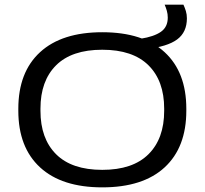

<svg xmlns="http://www.w3.org/2000/svg" viewBox="-20 -793 882 828"><path d="M421 15Q246.5 15 152.8 -71.2Q59 -157.5 59 -315.5V-324Q59 -482 152.8 -568Q246.5 -654 421 -654Q596.5 -654 690 -568Q783.5 -482 783.5 -324V-315.5Q783.5 -157.5 690 -71.2Q596.5 15 421 15ZM421 -60.5Q552.5 -60.5 620.2 -127.8Q688 -195 688 -315V-324.5Q688 -444.5 620.2 -511.5Q552.5 -578.5 421 -578.5Q289.5 -578.5 222 -511.5Q154.5 -444.5 154.5 -324.5V-315Q154.5 -195 222 -127.8Q289.5 -60.5 421 -60.5ZM609.5 -581.5 586.5 -626Q644 -635 673.8 -655.8Q703.5 -676.5 703.5 -717Q703.5 -732.5 699.5 -746.5Q695.5 -760.5 690 -773H771Q777 -760 781.5 -745.5Q786 -731 786 -714Q786 -654 743.8 -622.8Q701.5 -591.5 609.5 -581.5Z"/></svg>

Font: Anek Latin Expanded
Style: Regular
Weight: 400
Width: 7
Designer: Yesha Goshar
Foundry: Ek Type
Version: Version 1.003